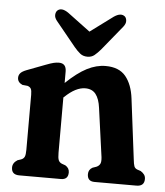

<svg xmlns="http://www.w3.org/2000/svg" viewBox="-49 -696 636 740"><g transform="rotate(5 269.0 -326.0)"><path d="M196 -414V-370Q240 -412 276.2 -430.5Q312.5 -449 348 -449Q400 -449 425.8 -417.8Q451.5 -386.5 458 -332.5L487 -100.5Q489 -81.5 492 -73.5Q495 -65.5 504 -62L517.5 -57.5Q526.5 -52 531.5 -45Q536.5 -38 536.5 -28Q536.5 0 506 0H344Q316 0 316 -28Q316 -45.5 331.5 -54L346 -59Q355.5 -63 360 -71Q364.5 -79 362.5 -97.5L336.5 -285.5Q332 -320.5 318 -338.5Q304 -356.5 277.5 -356.5Q240.5 -356.5 198.5 -316L196 -314V-100.5Q196 -80 199.5 -71.5Q203 -63 212.5 -59L226.5 -54Q242 -44.5 242 -28Q242 0 214 0H53Q22.5 0 22.5 -28Q22.5 -46 41 -57.5L54.5 -62Q64 -65.5 67.8 -73.5Q71.5 -81.5 71.5 -100.5V-313.5Q71.5 -330 67.8 -336.8Q64 -343.5 54.5 -346.5L34.5 -348.5Q15.5 -357 15.5 -374.5Q15.5 -384.5 21.8 -392Q28 -399.5 44.5 -406L117 -433.5Q136.5 -441 147.2 -443.5Q158 -446 167.5 -446Q196 -446 196 -414ZM325 -511Q312.5 -496.5 301.5 -487.5Q290.5 -478.5 274.5 -478.5Q258 -478.5 246.8 -487.2Q235.5 -496 223 -511L145.5 -606Q136 -618 136.8 -628.8Q137.5 -639.5 143.5 -645.5Q159 -659.5 186 -641L274 -575.5L362.5 -641Q389 -659 405 -645.5Q411 -639.5 411.5 -628.8Q412 -618 402.5 -606Z"/></g></svg>

Font: Fraunces 144pt SuperSoft SemiBold
Style: Regular
Weight: 600
Version: Version 1.000;[b76b70a41]